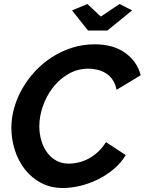

<svg xmlns="http://www.w3.org/2000/svg" viewBox="-20 -936 725 962"><path d="M341 -884 418 -916 485 -853 579 -916 642 -884 518 -783H421ZM296 6Q234 6 186 -19.5Q138 -45 105 -87Q72 -129 54.5 -183.5Q37 -238 37 -296Q37 -345 51 -395Q65 -445 91.5 -491.5Q118 -538 155.5 -578.5Q193 -619 239.5 -649Q286 -679 340 -696.5Q394 -714 454 -714Q548 -714 607.5 -671Q667 -628 685 -559L564 -486Q558 -516 544 -536.5Q530 -557 510.5 -569Q491 -581 468.5 -586.5Q446 -592 424 -592Q368 -592 322 -565Q276 -538 244 -496Q212 -454 194.5 -403Q177 -352 177 -304Q177 -266 187 -232Q197 -198 216 -172Q235 -146 262.5 -131Q290 -116 326 -116Q348 -116 373.5 -122Q399 -128 423.5 -141Q448 -154 470.5 -174.5Q493 -195 511 -224L610 -159Q586 -119 549.5 -88.5Q513 -58 470.5 -37Q428 -16 382.5 -5Q337 6 296 6Z"/></svg>

Font: PTCRaleway
Style: Bold Italic
Weight: 700
Italic angle: -12°
Designer: Matt McInerney, Pablo Impallari, Rodrigo Fuenzalida
Foundry: Matt McInerney, Pablo Impallari, Rodrigo Fuenzalida
Version: Version 3.000g; ttfautohint (v1.5) -l 8 -r 28 -G 28 -x 14 -D